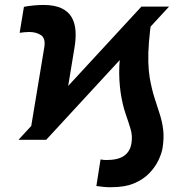

<svg xmlns="http://www.w3.org/2000/svg" viewBox="-20 -573 770 787"><path d="M169.4 0H55.7L559.6 -545.9H672.9ZM477.1 -382.3 602.1 -500.5Q594.2 -445.8 590.6 -401.1Q586.9 -356.4 587.9 -319.8Q588.9 -283.2 593.8 -253.4Q602.1 -207 613.5 -171.4Q625 -135.7 635 -104.7Q645 -73.7 648.9 -41Q652.8 -8.3 646.5 32.7Q642.6 56.2 629.4 84Q616.2 111.8 591.8 137.2Q567.4 162.6 529.5 178.5Q491.7 194.3 438.5 194.3Q423.8 194.8 407.5 193.4Q391.1 191.9 375 189.5L392.1 80.6Q397.5 81.5 404.1 82.3Q410.6 83 415 83Q463.9 83 488.5 65.7Q513.2 48.3 518.6 15.6Q523.9 -15.1 515.4 -43.7Q506.8 -72.3 494.6 -107.4Q482.4 -142.6 474.6 -192.9Q471.2 -216.3 469.5 -243.7Q467.8 -271 469.2 -304.9Q470.7 -338.9 477.1 -382.3ZM243.2 -121.6 100.1 -8.8 161.6 -379.4Q167.5 -416 147.9 -429Q128.4 -441.9 99.6 -441.9Q90.3 -441.9 80.6 -440.9Q70.8 -439.9 60.5 -438.5L78.1 -544.9Q93.3 -548.3 116.2 -550.5Q139.2 -552.7 157.2 -552.7Q204.1 -552.7 232.4 -539.1Q260.7 -525.4 274.2 -501.5Q287.6 -477.5 289.6 -446Q291.5 -414.6 285.6 -379.4Z"/></svg>

Font: Inter Tight
Style: Bold Italic
Weight: 700
Italic angle: -9.39999°
Designer: Rasmus Andersson
Foundry: rsms
Version: Version 3.004